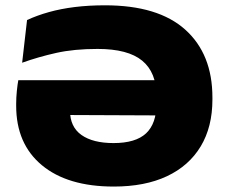

<svg xmlns="http://www.w3.org/2000/svg" viewBox="-20 -681 862 724"><path d="M409 22.5Q235 22.5 138 -58Q41 -138.5 41 -282V-290Q41 -313 43.5 -337.8Q46 -362.5 49 -378.5H651V-245.5L197 -247.5L244 -270.5V-264Q244 -202.5 287.2 -172Q330.5 -141.5 408 -141.5Q491.5 -141.5 530.8 -178.2Q570 -215 570 -290.5V-318.5Q570 -408 516.2 -452.2Q462.5 -496.5 348 -496.5Q259.5 -496.5 192.2 -481.5Q125 -466.5 63.5 -444.5L82 -605.5Q120 -623 164.8 -635.5Q209.5 -648 262.2 -654.5Q315 -661 376 -661Q576.5 -661 678.8 -569Q781 -477 781 -313.5V-305.5Q781 -202.5 736.8 -129Q692.5 -55.5 609.5 -16.5Q526.5 22.5 409 22.5Z"/></svg>

Font: Anek Latin Expanded ExtraBold
Style: Regular
Weight: 800
Width: 7
Designer: Yesha Goshar
Foundry: Ek Type
Version: Version 1.003